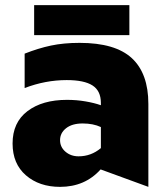

<svg xmlns="http://www.w3.org/2000/svg" viewBox="-20 -716 651 748"><path d="M286 -107Q256 -107 235 -125Q214 -143 214 -170Q214 -198 237.5 -216.5Q261 -235 302 -235Q343 -235 373 -221V-139Q335 -107 286 -107ZM290 -549Q228 -549 178.5 -538.5Q129 -528 76 -507V-373Q157 -404 240 -404Q308 -404 340.5 -383Q373 -362 373 -315V-306Q348 -315 313 -321Q278 -327 241 -327Q145 -327 87 -283Q29 -239 29 -157Q29 -78 81 -33Q133 12 214 12Q311 12 372 -56L558 12V-311Q558 -430 493.5 -489.5Q429 -549 290 -549ZM484 -696H113V-579H484Z"/></svg>

Font: Geom Black
Style: Bold
Weight: 900
Version: Version 1.102